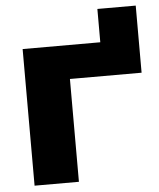

<svg xmlns="http://www.w3.org/2000/svg" viewBox="-52 -754 661 798"><g transform="rotate(-5 279.0 -354.5)"><path d="M469 -570 384 -485V-709H544V-429H160L245 -514V0H60V-570Z"/></g></svg>

Font: Unbounded SemiBold
Style: Regular
Weight: 600
Designer: Luke Prowse, Jean-Baptiste Morizot, Fátima Lázaro, Florian Runge
Foundry: NaN
Version: Version 1.700